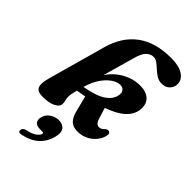

<svg xmlns="http://www.w3.org/2000/svg" viewBox="-291 -824 1194 1194"><g transform="rotate(45 306.0 -226.5)"><path d="M194 -48Q194 -21 161.5 -4.8Q129 11.5 74 11.5Q26.5 11.5 16.2 -15Q6 -41.5 21 -95L128 -479Q161.5 -599 246.5 -662Q331.5 -725 469.5 -725Q540 -725 576.2 -700.2Q612.5 -675.5 612.5 -638.5Q612.5 -610 593 -589.8Q573.5 -569.5 539 -569.5Q514.5 -569.5 494.2 -582Q474 -594.5 456.5 -611Q439 -627.5 422.2 -640Q405.5 -652.5 388 -652.5Q361 -652.5 340.2 -632Q319.5 -611.5 305 -559Q288 -497 273 -444.8Q258 -392.5 246.5 -351.5Q285 -408 340.8 -438Q396.5 -468 456 -467.5Q509.5 -467 537.8 -439.2Q566 -411.5 560.5 -362Q555.5 -315.5 515.5 -278.2Q475.5 -241 396.5 -213L419 -140.5Q425 -120.5 434 -111.8Q443 -103 455 -102.5Q474.5 -102 492 -122Q505 -132.5 515.5 -129.5Q535.5 -125 526 -92.5Q510.5 -45 469.2 -16.2Q428 12.5 374.5 11Q338 10 317.2 -11.2Q296.5 -32.5 286.5 -74L260 -177.5Q230.5 -171.5 198 -166.5Q191 -140 188.8 -126.2Q186.5 -112.5 186.5 -102.5Q186.5 -86 190.2 -74.2Q194 -62.5 194 -48ZM212 -215.5 210.5 -211.5Q307.5 -229 351.2 -259Q395 -289 402.5 -330.5Q407 -354.5 396.5 -368.5Q386 -382.5 365 -383Q338 -383.5 308 -363Q278 -342.5 252.2 -304.8Q226.5 -267 212 -215.5ZM206 165.5Q174 165.5 162.5 149Q151 132.5 158 107Q165.5 78.5 191.5 60.5Q217.5 42.5 248.5 42.5Q284.5 42.5 301 65Q317.5 87.5 306 131Q276 244 150 270.5Q121 277 122.5 255.5Q123.5 236 148 230Q190.5 221.5 211.2 206.2Q232 191 236 177Q239 165.5 225 165.5Z"/></g></svg>

Font: Fraunces 72pt Soft
Style: Bold Italic
Weight: 700
Italic angle: -16°
Version: Version 1.000;[b76b70a41]